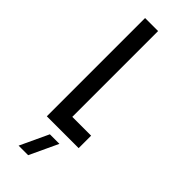

<svg xmlns="http://www.w3.org/2000/svg" viewBox="-296 -742 981 981"><g transform="rotate(45 195.0 -251.0)"><path d="M320 0V-90H184V-710H90V0ZM94 208H163L235 54H166Z"/></g></svg>

Font: Grotesk 02 Mince
Style: Bold
Weight: 400
Designer: Frank Adebiaye, contributions by Jérémy Landes, Ariel Martín Pérez
Foundry: Velvetyne Type Foundry
Version: Version 3.000;Glyphs 3.1.2 (3150)